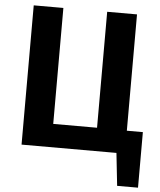

<svg xmlns="http://www.w3.org/2000/svg" viewBox="-60 -799 856 1026"><g transform="rotate(5 367.5 -286.0)"><path d="M633 -123V-747H473V-125H238V-747H79V0H588L607 175H719V-123Z"/></g></svg>

Font: Glow Sans SC Normal
Style: Bold
Weight: 700
Designer: Ryoko NISHIZUKA (kana, bopomofo & ideographs); Paul D. Hunt (Latin, Greek & Cyrillic); Sandoll Communications, Soo-young
Version: Version 0.93